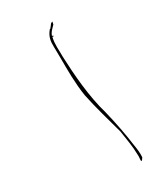

<svg xmlns="http://www.w3.org/2000/svg" viewBox="-110 -760 737 890"><g transform="rotate(-15 258.0 -315.0)"><path d="M206 -650C190 -617 195 -592 203 -565L220 -505C236 -446 254 -377 283 -312C318 -242 363 -169 399 -107C418 -63 437 -24 448 16C452 24 454 46 456 49H457C459 52 459 51 459 51C461 49 464 42 466 35C461 11 456 -2 442 -33C420 -86 390 -148 356 -210C300 -302 260 -417 231 -510C222 -545 209 -575 208 -612H213L214 -617H208L207 -612C207 -624 210 -636 217 -648L227 -666V-667C227 -671 227 -680 226 -681C226 -681 225 -680 222 -678C218 -673 217 -674 216 -668L208 -650ZM448 16Z"/></g></svg>

Font: Stray Cat
Style: HlExtObl
Weight: 100
Version: Version 1.0